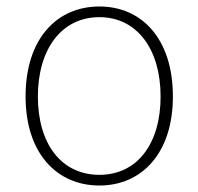

<svg xmlns="http://www.w3.org/2000/svg" viewBox="-20 -560 613 593"><path d="M287 13C417 13 514 -86 514 -262C514 -441 417 -540 287 -540C156 -540 59 -441 59 -262C59 -86 156 13 287 13ZM287 -20C170 -20 97 -115 97 -262C97 -408 170 -507 287 -507C403 -507 476 -408 476 -262C476 -115 403 -20 287 -20Z"/></svg>

Font: Source Han Sans JP ExtraLight
Style: Regular
Weight: 250
Designer: Ryoko NISHIZUKA 西塚涼子 (kana, bopomofo & ideographs); Paul D. Hunt (Latin, Greek & Cyrillic); Sandoll Communications 산돌커뮤니
Foundry: Adobe
Version: Version 2.001;hotconv 1.0.107;makeotfexe 2.5.65593